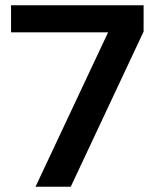

<svg xmlns="http://www.w3.org/2000/svg" viewBox="-20 -710 594 730"><path d="M391 -587H22V-690H526V-590L249 0H115Z"/></svg>

Font: Mozilla Text BETA SemiBold
Style: Regular
Weight: 600
Designer: Studio DRAMA
Foundry: Studio DRAMA
Version: Version 0.100